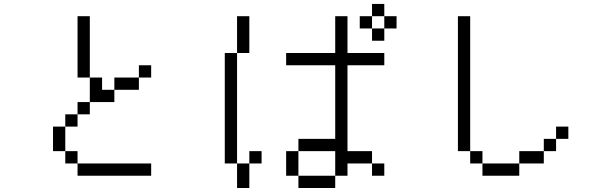

<svg xmlns="http://www.w3.org/2000/svg" viewBox="-20 -895 3040 978"><path d="M750 0V-62.5H375V0ZM750 -500V-562.5H687.5V-500H562.5V-437.5H500V-500H437.5Q437.5 -500 437.5 -375H375V-312.5H312.5V-250H250Q250 -250 250 -125H312.5V-62.5H375V-125H312.5Q312.5 -125 312.5 -250H375V-312.5H437.5V-375H562.5V-437.5H687.5V-500ZM437.5 -500V-812.5H375V-500Z M1937.5 0V-62.5H1875V0ZM1312.5 -62.5V-125H1250V-62.5H1187.5Q1187.5 -62.5 1187.5 62.5H1250Q1250 62.5 1250 -62.5ZM1937.5 -562.5V-625H1750V-812.5H1687.5V-625H1437.5V-562.5H1687.5Q1687.5 -562.5 1687.5 -187.5H1500V-125H1437.5Q1437.5 -125 1437.5 0H1500V62.5H1687.5V0H1500Q1500 0 1500 -125H1687.5Q1687.5 -125 1687.5 0H1750V-62.5H1875V-125H1750V-562.5ZM2000 -750V-812.5H1937.5V-750H1875V-687.5H1937.5V-750ZM1187.5 -62.5V-625H1125V-62.5ZM1187.5 -625H1250V-812.5H1187.5ZM1875 -750V-812.5H1812.5V-750ZM1875 -812.5H1937.5V-875H1875Z M2875 -187.5V-250H2812.5V-187.5H2750V-125H2625V-62.5H2437.5V0H2625V-62.5H2750V-125H2812.5V-187.5ZM2437.5 -62.5V-125H2375V-62.5ZM2375 -125V-812.5H2312.5V-125Z"/></svg>

Font: BFUnifontExMono
Style: Regular
Weight: 500
Version: Version 15.0.06